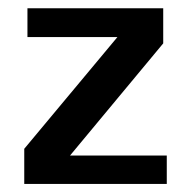

<svg xmlns="http://www.w3.org/2000/svg" viewBox="-20 -455 474 475"><path d="M40 0V-86.9L270.5 -363.3H47.9V-434.6H383.8V-347.7L153.3 -70.3H392.6V0Z"/></svg>

Font: Padauk
Style: Bold
Weight: 700
Designer: Debbi Hosken, Becca Hirsbrunner Spalinger
Foundry: SIL International
Version: Version 5.003